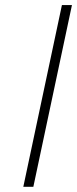

<svg xmlns="http://www.w3.org/2000/svg" viewBox="-20 -718 300 748"><path d="M109.9 9.8H70.8L221.2 -698.2H260.3Z"/></svg>

Font: Linux Libertine Display Slanted O
Style: Slanted
Weight: 400
Designer: Philipp H. Poll
Foundry: Philipp H. Poll
Version: Version 5.0.9